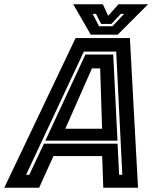

<svg xmlns="http://www.w3.org/2000/svg" viewBox="-67 -878 742 898"><path d="M-47 0 286.5 -700H540.5L578.5 0H416L411 -148H183L116 0ZM55 -60.5H70L138.5 -206H483L490 -60.5H505L476.5 -636.5H325ZM145 -220 332.5 -623H462.5L482.5 -220ZM238.5 -276H410.5L401.5 -558H363ZM357.5 -716 275.5 -858H414L439 -804L487 -858H625.5L483.5 -716ZM396.5 -755H458.5L513.5 -813H498L454 -766H406L382 -813H366.5Z"/></svg>

Font: Tourney
Style: Bold Italic
Weight: 700
Italic angle: -12°
Version: Version 1.015